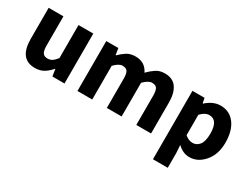

<svg xmlns="http://www.w3.org/2000/svg" viewBox="-66 -988 2131 1653"><g transform="rotate(30 999.0 -162.0)"><path d="M213.9 12.2Q60.1 12.2 60.1 -188V-496.1H207V-207Q207 -152.8 221.9 -132.8Q236.8 -112.8 266.8 -112.8Q296.9 -112.8 315.9 -126Q335 -139.2 356.9 -168V-496.1H503.9V0H383.8L373 -68.8H370.1Q337.9 -30.8 301.5 -9.3Q265.1 12.2 213.9 12.2Z M632.8 -496.1H752.9L762.7 -432.1H767.1Q797.9 -462.9 832.8 -485.4Q867.7 -507.8 918.9 -507.8Q1014.2 -507.8 1053.7 -424.8Q1086.9 -459 1123.3 -483.4Q1159.7 -507.8 1210 -507.8Q1290 -507.8 1327.4 -454.3Q1364.7 -400.9 1364.7 -308.1V0H1217.8V-289.1Q1217.8 -343.3 1203.4 -363Q1189 -382.8 1154.3 -382.8Q1119.6 -382.8 1071.8 -335V0H924.8V-289.1Q924.8 -343.3 910.4 -363Q896 -382.8 860.8 -382.8Q825.7 -382.8 779.8 -335V0H632.8Z M1807.6 -253.9Q1807.6 -387.7 1721.7 -388.2Q1678.7 -388.2 1636.7 -342.8V-140.1Q1672.4 -107.9 1713.1 -107.9Q1753.9 -107.9 1780.8 -142.3Q1807.6 -176.8 1807.6 -253.9ZM1636.7 184.1H1489.7V-496.1H1609.9L1619.6 -446.8H1624Q1691.9 -507.8 1764.6 -507.8Q1855 -507.8 1907 -438.5Q1959 -369.1 1959 -251.5Q1959 -133.8 1896.2 -60.8Q1833.5 12.2 1750 12.2Q1686 12.2 1631.8 -40L1636.7 39.1Z"/></g></svg>

Font: SourceSansPro-Bold
Style: Bold
Weight: 700
Designer: Paul D. Hunt
Foundry: Adobe Systems Incorporated
Version: Version 1.050;PS Version 1.000;hotconv 1.0.70;makeotf.lib2.5